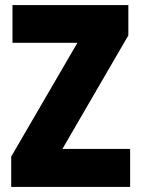

<svg xmlns="http://www.w3.org/2000/svg" viewBox="-20 -734 553 754"><path d="M491 0V-149H225L484 -595V-714H29V-566H284L24 -119V0Z"/></svg>

Font: Noto Sans Devanagari Condensed Black
Style: Regular
Weight: 900
Width: 3
Designer: Jelle Bosma - Monotype Design Team
Foundry: Monotype Imaging Inc.
Version: Version 2.004